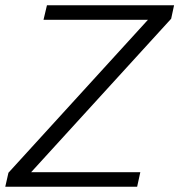

<svg xmlns="http://www.w3.org/2000/svg" viewBox="-24 -708 680 728"><path d="M-4 0 8 -53 537 -633H141L154 -688H636L625 -637L94 -55H508L496 0Z"/></svg>

Font: Saira Thin Light
Style: Italic
Weight: 300
Italic angle: -12°
Version: Version 1.101